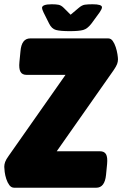

<svg xmlns="http://www.w3.org/2000/svg" viewBox="-20 -880 573 900"><path d="M47 0Q33 0 24 -12Q15 -24 9.5 -41Q4 -58 2 -74Q0 -90 0 -98Q0 -109 4 -120.5Q8 -132 21 -150L287 -529H105Q84 -529 76 -543.5Q68 -558 71 -589L76 -640Q81 -700 122 -700H487Q500 -700 508.5 -688Q517 -676 522.5 -659Q528 -642 530.5 -626Q533 -610 533 -602Q533 -591 529 -580Q525 -569 512 -550L246 -171H448Q469 -171 477 -157Q485 -143 482 -111L477 -60Q471 0 431 0ZM414 -860Q458 -860 458 -846Q458 -838 447 -822L409 -770Q390 -745 370 -739.5Q350 -734 307 -734Q263 -734 242.5 -739.5Q222 -745 210 -770L184 -822Q177 -837 177 -843Q177 -860 223 -860Q243 -860 255 -857.5Q267 -855 279 -843L311 -811L349 -843Q364 -856 378 -858Q392 -860 414 -860Z"/></svg>

Font: Asap Semi Condensed Semi Condensed Black
Style: Italic
Weight: 900
Width: 4
Italic angle: -6°
Designer: Pablo Cosgaya
Foundry: Omnibus-Type
Version: Version 3.001; ttfautohint (v1.8.4.7-5d5b)